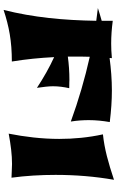

<svg xmlns="http://www.w3.org/2000/svg" viewBox="192 -814 669 1094"><g transform="rotate(90 527.0 -267.5)"><path d="M331 0C318 -80 310 -160 306 -241C365 -214 423 -181 481 -143C476 -178 472 -210 472 -234C472 -265 476 -296 483 -327C448 -327 442 -328 436 -328C391 -328 347 -325 303 -319V-360C303 -388 303 -416 304 -444C429 -416 552 -380 673 -336C667 -374 665 -407 665 -439C665 -478 669 -518 676 -558C610 -566 553 -570 496 -570C434 -570 372 -565 311 -557C311 -561 311 -565 312 -570C280 -567 253 -566 229 -566C188 -566 143 -569 99 -575V-512C74 -505 50 -498 26 -490H28L99 -481C96 -295 80 -123 37 47C132 16 214 0 331 0ZM1005 -582C905 -549 831 -528 746 -519C764 -437 772 -353 772 -270C772 -171 760 -73 742 18C806 6 862 -1 915 -1C945 -1 969 2 993 2C982 -79 977 -164 977 -249C977 -362 986 -474 1005 -582Z"/></g></svg>

Font: Shojumaru
Style: Regular
Weight: 400
Designer: Astigmatic (AOETI)
Foundry: Astigmatic (AOETI)
Version: Version 1.000